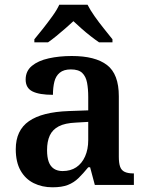

<svg xmlns="http://www.w3.org/2000/svg" viewBox="-20 -786 625 816"><path d="M203 10Q159 10 123.5 -7.5Q88 -25 67.5 -61Q47 -97 47 -152Q47 -232 103 -271Q159 -310 272 -314L355 -317V-374Q355 -408 350 -434.5Q345 -461 329.5 -476Q314 -491 281 -491Q251 -491 234 -477Q217 -463 211 -438.5Q205 -414 205 -383Q147 -383 118 -397.5Q89 -412 89 -448Q89 -484 115.5 -506Q142 -528 187 -538Q232 -548 285 -548Q385 -548 435 -509.5Q485 -471 485 -377V-120Q485 -93 490.5 -77.5Q496 -62 510 -55.5Q524 -49 546 -49H549V0H383L363 -75H355Q333 -48 313.5 -29Q294 -10 268.5 0Q243 10 203 10ZM246 -59Q280 -59 304 -75Q328 -91 341.5 -121Q355 -151 355 -191V-268L303 -265Q256 -263 229.5 -249Q203 -235 191.5 -210Q180 -185 180 -148Q180 -118 187 -98.5Q194 -79 209 -69Q224 -59 246 -59ZM126 -619Q142 -638 162.5 -664Q183 -690 202.5 -717Q222 -744 232 -766H352Q363 -744 382 -717Q401 -690 422 -664Q443 -638 458 -619V-606H401Q385 -617 365 -632.5Q345 -648 326 -665Q307 -682 292 -696Q277 -682 257.5 -665Q238 -648 219 -632.5Q200 -617 184 -606H126Z"/></svg>

Font: Noto Serif Armenian SemiBold
Style: Regular
Weight: 600
Version: Version 2.007